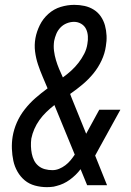

<svg xmlns="http://www.w3.org/2000/svg" viewBox="-20 -763 540 791"><path d="M173 8Q148 8 124 1.5Q100 -5 82 -20Q64 -35 52 -56Q40 -77 35 -100.5Q30 -124 29 -149.5Q28 -175 32 -200Q37 -230 49.5 -258.5Q62 -287 82 -312.5Q102 -338 126 -359Q150 -380 176 -399Q166 -423 155.5 -447.5Q145 -472 136.5 -497.5Q128 -523 124.5 -550.5Q121 -578 126 -606Q131 -633 144 -659.5Q157 -686 179.5 -706Q202 -726 230 -734.5Q258 -743 286 -743Q308 -743 328.5 -738.5Q349 -734 366.5 -723Q384 -712 395.5 -695Q407 -678 412.5 -658Q418 -638 419 -616Q420 -594 416 -572Q412 -543 398.5 -514Q385 -485 365 -460.5Q345 -436 320 -415Q295 -394 269 -376Q271 -370 273 -365Q275 -360 277 -355L335 -212L389 -311H476L390 -155Q386 -147 381 -138.5Q376 -130 372 -122L421 0H339L312 -66Q293 -41 267.5 -22.5Q242 -4 213 3L201 6Q194 7 187 7.5Q180 8 173 8ZM239 -444Q257 -457 273.5 -472Q290 -487 303.5 -504.5Q317 -522 327 -541.5Q337 -561 340 -582Q343 -598 342 -614Q341 -630 334.5 -643.5Q328 -657 314.5 -665Q301 -673 285 -673Q270 -673 255 -667Q240 -661 229 -649.5Q218 -638 212 -623.5Q206 -609 203 -594Q200 -573 202.5 -553.5Q205 -534 210.5 -515.5Q216 -497 223.5 -479Q231 -461 239 -444ZM196 -62Q210 -62 223.5 -67.5Q237 -73 249 -82Q261 -91 270.5 -102.5Q280 -114 288 -126L205 -328Q205 -329 205 -329.5Q205 -330 204 -330Q187 -317 171 -301.5Q155 -286 142.5 -268.5Q130 -251 121.5 -231.5Q113 -212 109 -192Q107 -176 107.5 -160.5Q108 -145 111 -130Q114 -115 120.5 -102Q127 -89 138.5 -79.5Q150 -70 165 -66Q180 -62 196 -62Z"/></svg>

Font: Iosevka Term Oblique
Style: Regular
Weight: 400
Italic angle: -9°
Monospace: yes
Designer: Belleve Invis
Foundry: Belleve Invis
Version: Version 31.4.0